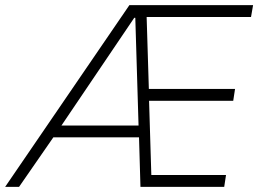

<svg xmlns="http://www.w3.org/2000/svg" viewBox="-47 -725 1011 745"><path d="M-27 0 455 -705H935L927 -659H502L521 -692L531 -366L501 -380H865L858 -334H502L531 -348L541 -19L519 -46H830L823 0H498L492 -207L506 -192H141L171 -208L27 0ZM474 -656 182 -224 160 -238H498L491 -225L478 -656Z"/></svg>

Font: Nunito Sans 7pt SemiCondensed ExtraLight
Style: Italic
Weight: 250
Width: 4
Italic angle: -9°
Designer: Vernon Adams
Foundry: Vernon Adams
Version: Version 3.101;gftools[0.9.27]